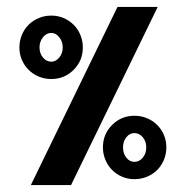

<svg xmlns="http://www.w3.org/2000/svg" viewBox="-20 -534 532 554"><path d="M69 0 319 -514H435L185 0ZM460 -109Q460 -90 453 -73Q446 -56 433.5 -43.5Q421 -31 404 -24Q387 -17 368 -17Q349 -17 332.5 -24Q316 -31 303.5 -43.5Q291 -56 284 -73Q277 -90 277 -109Q277 -147 303.5 -173.5Q330 -200 368 -200Q387 -200 404 -193Q421 -186 433.5 -173.5Q446 -161 453 -144.5Q460 -128 460 -109ZM219 -397Q219 -359 192.5 -332.5Q166 -306 128 -306Q109 -306 92 -313Q75 -320 62.5 -332.5Q50 -345 43 -361.5Q36 -378 36 -397Q36 -416 43 -433Q50 -450 62.5 -462.5Q75 -475 92 -482Q109 -489 128 -489Q147 -489 163.5 -482Q180 -475 192.5 -462.5Q205 -450 212 -433Q219 -416 219 -397ZM368 -150Q354 -150 344.5 -138Q335 -126 335 -109Q335 -91 344.5 -79Q354 -67 368 -67Q382 -67 392 -79Q402 -91 402 -109Q402 -126 392 -138Q382 -150 368 -150ZM128 -439Q114 -439 104 -426.5Q94 -414 94 -397Q94 -380 104 -368Q114 -356 128 -356Q141 -356 151 -368Q161 -380 161 -397Q161 -414 151 -426.5Q141 -439 128 -439Z"/></svg>

Font: Shorif Bongobondhu UNICODE
Style: Bold
Weight: 700
Designer: Shorif Uddin Shishir, Shorif art & Design, e-mail : shorifart@gmail.com, facebook : Shorif2001
Foundry: Lipighor Font Foundry
Version: Designed By Shorif Uddin Shishir | Build By Niladri